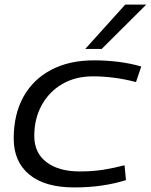

<svg xmlns="http://www.w3.org/2000/svg" viewBox="-20 -810 660 840"><path d="M305 10Q176 10 108 -46.5Q40 -103 40 -204Q40 -309 82 -385.5Q124 -462 203 -504Q282 -546 392 -546Q445 -546 497.5 -539.5Q550 -533 598 -519L575 -451Q525 -464 478 -470Q431 -476 387 -476Q310 -476 252.5 -442.5Q195 -409 162.5 -350Q130 -291 130 -215Q130 -141 183.5 -100.5Q237 -60 328 -60Q387 -60 433 -67.5Q479 -75 525 -87L531 -22Q484 -7 427.5 1.5Q371 10 305 10ZM353 -596 528 -790H620L425 -596Z"/></svg>

Font: Georama Extended
Style: Italic
Weight: 400
Width: 7
Italic angle: -9°
Designer: Jean-Baptiste Levee
Foundry: Production Type
Version: Version 1.000